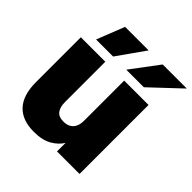

<svg xmlns="http://www.w3.org/2000/svg" viewBox="-201 -884 1043 1043"><g transform="rotate(45 320.5 -363.0)"><path d="M219 14Q130 14 83.5 -36Q37 -86 37 -186V-530H225V-220Q225 -182 241 -160.5Q257 -139 294 -139Q320 -139 337 -149.5Q354 -160 362 -178.5Q370 -197 370 -220V-530H557V0H384V-66Q365 -33 324.5 -9.5Q284 14 219 14ZM235 -580H104L167 -740H348ZM471 -580H336L456 -740H641Z"/></g></svg>

Font: Golos Text ExtraBold
Style: Regular
Weight: 800
Designer: A.Korolkova, Vitaly Kuzmin
Foundry: ParaType Ltd
Version: Version 2.004